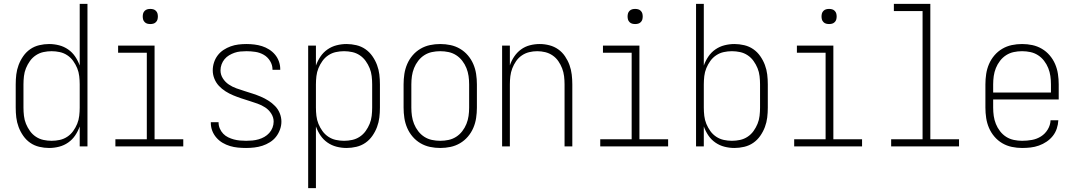

<svg xmlns="http://www.w3.org/2000/svg" viewBox="-20 -755 5540 990"><path d="M233 8Q208 8 182.5 2Q157 -4 136 -18.5Q115 -33 100 -54.5Q85 -76 76 -100Q67 -124 64 -149Q61 -174 61 -200V-320Q61 -346 64 -371Q67 -396 76 -420Q85 -444 100 -465.5Q115 -487 136 -501.5Q157 -516 182.5 -522Q208 -528 233 -528Q259 -528 284.5 -521.5Q310 -515 331.5 -500Q353 -485 367.5 -463.5Q382 -442 391 -417V-735H431V0H391V-103Q382 -78 367.5 -56.5Q353 -35 331.5 -20Q310 -5 284.5 1.5Q259 8 233 8ZM246 -29Q267 -29 288 -33.5Q309 -38 327 -50Q345 -62 357.5 -79.5Q370 -97 378 -116.5Q386 -136 388.5 -157.5Q391 -179 391 -200V-320Q391 -341 388.5 -362.5Q386 -384 378 -403.5Q370 -423 357.5 -440.5Q345 -458 327 -470Q309 -482 288 -486.5Q267 -491 246 -491Q225 -491 204 -486.5Q183 -482 165 -470Q147 -458 134.5 -440.5Q122 -423 114 -403.5Q106 -384 103.5 -362.5Q101 -341 101 -320V-200Q101 -179 103.5 -157.5Q106 -136 114 -116.5Q122 -97 134.5 -79.5Q147 -62 165 -50Q183 -38 204 -33.5Q225 -29 246 -29Z M575 0V-37H737V-483H589V-520H777V-37H925V0ZM755 -631Q747 -631 739.5 -633Q732 -635 726 -641Q720 -647 718 -654.5Q716 -662 716 -670Q716 -678 718 -685.5Q720 -693 726 -699Q732 -705 739.5 -707Q747 -709 755 -709Q763 -709 770.5 -707Q778 -705 784 -699Q790 -693 792 -685.5Q794 -678 794 -670Q794 -662 792 -654.5Q790 -647 784 -641Q778 -635 770.5 -633Q763 -631 755 -631Z M1249 8Q1228 8 1207 6Q1186 4 1166 -2Q1146 -8 1128 -18.5Q1110 -29 1096 -45Q1082 -61 1074.5 -80.5Q1067 -100 1067 -121V-125H1107V-123Q1107 -107 1113.5 -92Q1120 -77 1131 -65.5Q1142 -54 1156.5 -47Q1171 -40 1186 -36Q1201 -32 1217 -30.5Q1233 -29 1249 -29Q1265 -29 1281 -30.5Q1297 -32 1313 -36.5Q1329 -41 1343 -49Q1357 -57 1368 -69Q1379 -81 1385 -96.5Q1391 -112 1391 -128Q1391 -150 1378.5 -169.5Q1366 -189 1347.5 -201Q1329 -213 1308 -220.5Q1287 -228 1266 -234.5Q1245 -241 1224 -248Q1203 -255 1182.5 -263.5Q1162 -272 1143 -284Q1124 -296 1109 -312Q1094 -328 1085.5 -349Q1077 -370 1077 -392Q1077 -413 1083.5 -433Q1090 -453 1102.5 -469.5Q1115 -486 1132.5 -497.5Q1150 -509 1169.5 -516Q1189 -523 1209.5 -525.5Q1230 -528 1251 -528Q1271 -528 1291.5 -525.5Q1312 -523 1331 -517Q1350 -511 1367.5 -500Q1385 -489 1398 -473.5Q1411 -458 1418 -438.5Q1425 -419 1425 -399V-395H1385V-398Q1385 -420 1372.5 -440.5Q1360 -461 1340 -472.5Q1320 -484 1297 -487.5Q1274 -491 1251 -491Q1235 -491 1219.5 -489.5Q1204 -488 1189.5 -483Q1175 -478 1161.5 -470Q1148 -462 1138 -450Q1128 -438 1122.5 -423Q1117 -408 1117 -392Q1117 -370 1129 -351Q1141 -332 1159.5 -319.5Q1178 -307 1199 -299.5Q1220 -292 1241 -285.5Q1262 -279 1283.5 -272Q1305 -265 1325 -256.5Q1345 -248 1364 -236Q1383 -224 1398.5 -208Q1414 -192 1422.5 -171Q1431 -150 1431 -128Q1431 -107 1423.5 -86.5Q1416 -66 1403 -49.5Q1390 -33 1371.5 -21.5Q1353 -10 1333 -3.5Q1313 3 1291.5 5.5Q1270 8 1249 8Z M1569 215V-520H1609V-417Q1618 -442 1632.5 -463.5Q1647 -485 1668.5 -500Q1690 -515 1715.5 -521.5Q1741 -528 1767 -528Q1792 -528 1817.5 -522Q1843 -516 1864 -501.5Q1885 -487 1900 -465.5Q1915 -444 1924 -420Q1933 -396 1936 -371Q1939 -346 1939 -320V-200Q1939 -174 1936 -149Q1933 -124 1924 -100Q1915 -76 1900 -54.5Q1885 -33 1864 -18.5Q1843 -4 1817.5 2Q1792 8 1767 8Q1741 8 1715.5 1.5Q1690 -5 1668.5 -20Q1647 -35 1632.5 -56.5Q1618 -78 1609 -103V215ZM1754 -29Q1775 -29 1796 -33.5Q1817 -38 1835 -50Q1853 -62 1865.5 -79.5Q1878 -97 1886 -116.5Q1894 -136 1896.5 -157.5Q1899 -179 1899 -200V-320Q1899 -341 1896.5 -362.5Q1894 -384 1886 -403.5Q1878 -423 1865.5 -440.5Q1853 -458 1835 -470Q1817 -482 1796 -486.5Q1775 -491 1754 -491Q1733 -491 1712 -486.5Q1691 -482 1673 -470Q1655 -458 1642.5 -440.5Q1630 -423 1622 -403.5Q1614 -384 1611.5 -362.5Q1609 -341 1609 -320V-200Q1609 -179 1611.5 -157.5Q1614 -136 1622 -116.5Q1630 -97 1642.5 -79.5Q1655 -62 1673 -50Q1691 -38 1712 -33.5Q1733 -29 1754 -29Z M2250 8Q2223 8 2197 2.5Q2171 -3 2148 -16.5Q2125 -30 2107.5 -50.5Q2090 -71 2079.5 -95.5Q2069 -120 2065 -146.5Q2061 -173 2061 -200V-320Q2061 -347 2065 -373.5Q2069 -400 2079.5 -424.5Q2090 -449 2107.5 -469.5Q2125 -490 2148 -503.5Q2171 -517 2197 -522.5Q2223 -528 2250 -528Q2277 -528 2303 -522.5Q2329 -517 2352 -503.5Q2375 -490 2392.5 -469.5Q2410 -449 2420.5 -424.5Q2431 -400 2435 -373.5Q2439 -347 2439 -320V-200Q2439 -173 2435 -146.5Q2431 -120 2420.5 -95.5Q2410 -71 2392.5 -50.5Q2375 -30 2352 -16.5Q2329 -3 2303 2.5Q2277 8 2250 8ZM2250 -29Q2272 -29 2293 -33.5Q2314 -38 2332 -49.5Q2350 -61 2363.5 -78.5Q2377 -96 2385 -116Q2393 -136 2396 -157Q2399 -178 2399 -200V-320Q2399 -342 2396 -363Q2393 -384 2385 -404Q2377 -424 2363.5 -441.5Q2350 -459 2332 -470.5Q2314 -482 2293 -486.5Q2272 -491 2250 -491Q2228 -491 2207 -486.5Q2186 -482 2168 -470.5Q2150 -459 2136.5 -441.5Q2123 -424 2115 -404Q2107 -384 2104 -363Q2101 -342 2101 -320V-200Q2101 -178 2104 -157Q2107 -136 2115 -116Q2123 -96 2136.5 -78.5Q2150 -61 2168 -49.5Q2186 -38 2207 -33.5Q2228 -29 2250 -29Z M2569 0V-520H2609V-418Q2617 -442 2631.5 -463.5Q2646 -485 2666.5 -500Q2687 -515 2712 -521.5Q2737 -528 2763 -528Q2788 -528 2813 -521.5Q2838 -515 2858.5 -500.5Q2879 -486 2893.5 -464.5Q2908 -443 2916.5 -419.5Q2925 -396 2928 -370.5Q2931 -345 2931 -320V0H2891V-320Q2891 -341 2888.5 -362Q2886 -383 2878.5 -402.5Q2871 -422 2859 -439.5Q2847 -457 2829.5 -469Q2812 -481 2791.5 -486Q2771 -491 2750 -491Q2729 -491 2708.5 -486Q2688 -481 2670.5 -469Q2653 -457 2641 -439.5Q2629 -422 2621.5 -402.5Q2614 -383 2611.5 -362Q2609 -341 2609 -320V0Z M3075 0V-37H3237V-483H3089V-520H3277V-37H3425V0ZM3255 -631Q3247 -631 3239.5 -633Q3232 -635 3226 -641Q3220 -647 3218 -654.5Q3216 -662 3216 -670Q3216 -678 3218 -685.5Q3220 -693 3226 -699Q3232 -705 3239.5 -707Q3247 -709 3255 -709Q3263 -709 3270.5 -707Q3278 -705 3284 -699Q3290 -693 3292 -685.5Q3294 -678 3294 -670Q3294 -662 3292 -654.5Q3290 -647 3284 -641Q3278 -635 3270.5 -633Q3263 -631 3255 -631Z M3767 8Q3741 8 3715.5 1.5Q3690 -5 3668.5 -20Q3647 -35 3632.5 -56.5Q3618 -78 3609 -103V0H3569V-735H3609V-417Q3618 -442 3632.5 -463.5Q3647 -485 3668.5 -500Q3690 -515 3715.5 -521.5Q3741 -528 3767 -528Q3792 -528 3817.5 -522Q3843 -516 3864 -501.5Q3885 -487 3900 -465.5Q3915 -444 3924 -420Q3933 -396 3936 -371Q3939 -346 3939 -320V-200Q3939 -174 3936 -149Q3933 -124 3924 -100Q3915 -76 3900 -54.5Q3885 -33 3864 -18.5Q3843 -4 3817.5 2Q3792 8 3767 8ZM3754 -29Q3775 -29 3796 -33.5Q3817 -38 3835 -50Q3853 -62 3865.5 -79.5Q3878 -97 3886 -116.5Q3894 -136 3896.5 -157.5Q3899 -179 3899 -200V-320Q3899 -341 3896.5 -362.5Q3894 -384 3886 -403.5Q3878 -423 3865.5 -440.5Q3853 -458 3835 -470Q3817 -482 3796 -486.5Q3775 -491 3754 -491Q3733 -491 3712 -486.5Q3691 -482 3673 -470Q3655 -458 3642.5 -440.5Q3630 -423 3622 -403.5Q3614 -384 3611.5 -362.5Q3609 -341 3609 -320V-200Q3609 -179 3611.5 -157.5Q3614 -136 3622 -116.5Q3630 -97 3642.5 -79.5Q3655 -62 3673 -50Q3691 -38 3712 -33.5Q3733 -29 3754 -29Z M4075 0V-37H4237V-483H4089V-520H4277V-37H4425V0ZM4255 -631Q4247 -631 4239.5 -633Q4232 -635 4226 -641Q4220 -647 4218 -654.5Q4216 -662 4216 -670Q4216 -678 4218 -685.5Q4220 -693 4226 -699Q4232 -705 4239.5 -707Q4247 -709 4255 -709Q4263 -709 4270.5 -707Q4278 -705 4284 -699Q4290 -693 4292 -685.5Q4294 -678 4294 -670Q4294 -662 4292 -654.5Q4290 -647 4284 -641Q4278 -635 4270.5 -633Q4263 -631 4255 -631Z M4575 0V-37H4737V-698H4589V-735H4777V-37H4925V0Z M5250 8Q5224 8 5197.5 2.5Q5171 -3 5148 -16.5Q5125 -30 5107.5 -50.5Q5090 -71 5079.5 -95.5Q5069 -120 5065 -146.5Q5061 -173 5061 -200V-320Q5061 -347 5065 -373.5Q5069 -400 5079.5 -424.5Q5090 -449 5107.5 -469.5Q5125 -490 5148 -503.5Q5171 -517 5197 -522.5Q5223 -528 5250 -528Q5277 -528 5303 -522.5Q5329 -517 5352 -503.5Q5375 -490 5392.5 -469.5Q5410 -449 5420.5 -424.5Q5431 -400 5435 -373.5Q5439 -347 5439 -320V-242H5101V-200Q5101 -178 5104 -157Q5107 -136 5115 -116Q5123 -96 5136.5 -78.5Q5150 -61 5168 -49.5Q5186 -38 5207.5 -33.5Q5229 -29 5250 -29Q5276 -29 5301 -33.5Q5326 -38 5347.5 -51.5Q5369 -65 5382.5 -87.5Q5396 -110 5397 -135H5437Q5436 -113 5429 -92Q5422 -71 5408.5 -54Q5395 -37 5376.5 -24.5Q5358 -12 5337 -4.5Q5316 3 5294 5.5Q5272 8 5250 8ZM5101 -278H5399V-320Q5399 -342 5396 -363Q5393 -384 5385 -404Q5377 -424 5363.5 -441.5Q5350 -459 5332 -470.5Q5314 -482 5293 -486.5Q5272 -491 5250 -491Q5228 -491 5207 -486.5Q5186 -482 5168 -470.5Q5150 -459 5136.5 -441.5Q5123 -424 5115 -404Q5107 -384 5104 -363Q5101 -342 5101 -320Z"/></svg>

Font: Iosevka Extralight
Style: Regular
Weight: 200
Monospace: yes
Designer: Belleve Invis
Foundry: Belleve Invis
Version: Version 32.0.1; ttfautohint (v1.8.4)